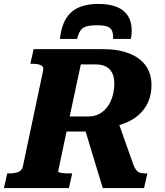

<svg xmlns="http://www.w3.org/2000/svg" viewBox="-52 -961 841 981"><path d="M449 -941Q397 -941 355.5 -925Q314 -909 288 -870Q262 -831 254 -762H342Q349 -791 360 -806Q371 -821 391 -826.5Q411 -832 443 -832Q478 -832 496 -825.5Q514 -819 520.5 -803.5Q527 -788 526 -762H616Q619 -773 620 -783.5Q621 -794 621 -804Q621 -849 602 -879.5Q583 -910 545 -925.5Q507 -941 449 -941ZM376 -320 546 -355 629 -121Q636 -102 644 -92Q652 -82 663 -78.5Q674 -75 689 -75H701L684 0H473ZM317 -75 300 0H-32L-15 -75H-4Q22 -75 41 -82Q60 -89 65 -111L168 -599Q173 -620 157.5 -627.5Q142 -635 114 -635H103L120 -710H472Q552 -710 608 -688Q664 -666 693 -625Q722 -584 722 -526Q722 -477 704 -437.5Q686 -398 651.5 -369.5Q617 -341 567.5 -325Q518 -309 455 -306Q446 -302 439.5 -299Q433 -296 428.5 -293.5Q424 -291 417 -289H288L245 -85Q245 -82 253 -79.5Q261 -77 274.5 -76Q288 -75 304 -75ZM434 -632H361L304 -366H400Q432 -366 457 -380Q482 -394 498.5 -417.5Q515 -441 523.5 -471.5Q532 -502 532 -535Q532 -566 521.5 -587.5Q511 -609 490 -620.5Q469 -632 434 -632Z"/></svg>

Font: Roboto Serif 20pt
Style: Bold Italic
Weight: 700
Italic angle: -10°
Version: Version 1.007